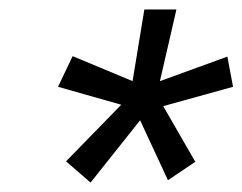

<svg xmlns="http://www.w3.org/2000/svg" viewBox="-20 -767 514 407"><path d="M277 -512 336 -385 394 -424 326 -542 474 -583 462 -647 319 -595 354 -747H286L261 -595L134 -648L103 -583L237 -545L120 -425L172 -380Z"/></svg>

Font: LVC Sans
Style: Italic
Weight: 400
Italic angle: -11.31°
Designer: Mike Abbink, Paul van der Laan, Pieter van Rosmalen
Foundry: Bold Monday
Version: Version 3.0